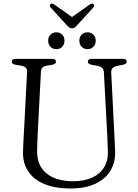

<svg xmlns="http://www.w3.org/2000/svg" viewBox="-20 -1025 760 1060"><path d="M571.5 -288.5 553.5 -626Q552.5 -642 544 -650Q535.5 -658 517.5 -661.5L485 -667.5Q474.5 -670 469.8 -674Q465 -678 465 -685Q465 -692 470.2 -696Q475.5 -700 484.5 -700H660Q669.5 -700 674.5 -696Q679.5 -692 679.5 -685Q679.5 -678 674.8 -673.8Q670 -669.5 659 -667.5L629 -661.5Q609.5 -658 601.2 -648.8Q593 -639.5 594 -624L611 -288.5Q612 -263.5 613.2 -239.8Q614.5 -216 615.5 -190.5Q618 -130.5 590.5 -84Q563 -37.5 507.5 -11Q452 15.5 369.5 15.5Q282.5 15.5 223.2 -9.8Q164 -35 134.5 -81Q105 -127 107 -188.5Q107.5 -204 108.5 -227.8Q109.5 -251.5 111 -276.5Q112.5 -301.5 113.5 -320.5L129.5 -628Q130.5 -643 122 -651.2Q113.5 -659.5 96.5 -662.5L65.5 -667.5Q45 -671.5 45 -684.5Q45 -692 50.2 -696Q55.5 -700 65 -700H269Q279 -700 284 -696Q289 -692 289 -684.5Q289 -678 284.2 -674Q279.5 -670 268.5 -667.5L238 -662.5Q222 -659.5 214.5 -652Q207 -644.5 206 -629L190 -323.5Q188 -285.5 186.8 -255Q185.5 -224.5 185 -198Q182 -113 235.5 -68.8Q289 -24.5 384 -24.5Q446 -24.5 489.5 -44.8Q533 -65 555.5 -102.8Q578 -140.5 575.5 -193Q574.5 -225.5 573.5 -247.5Q572.5 -269.5 571.5 -288.5ZM291 -753.5Q271 -753.5 258.5 -767Q246 -780.5 246 -800.5Q246 -820.5 258.5 -833.5Q271 -846.5 291 -846.5Q311.5 -846.5 323.8 -833.5Q336 -820.5 336 -800Q336 -780.5 323.8 -767Q311.5 -753.5 291 -753.5ZM463 -753.5Q443 -753.5 430.5 -767Q418 -780.5 418 -800.5Q418 -820.5 430.5 -833.5Q443 -846.5 463 -846.5Q483.5 -846.5 496 -833.5Q508.5 -820.5 508.5 -800Q508.5 -780.5 496 -767Q483.5 -753.5 463 -753.5ZM388 -923.5 280 -1000Q266.5 -1008.5 259 -1002.5Q255.5 -1000 255 -994.8Q254.5 -989.5 260 -983.5L349 -885.5Q357 -877.5 363.2 -873Q369.5 -868.5 378 -868.5Q386.5 -868.5 392.5 -873.2Q398.5 -878 405.5 -885.5L495 -983.5Q500 -989.5 499.8 -994.8Q499.5 -1000 496.5 -1002.5Q488.5 -1008.5 475.5 -1000L367 -923.5Z"/></svg>

Font: Fraunces 48pt Soft Wonky Light
Style: Regular
Weight: 300
Version: Version 1.000;[b76b70a41]